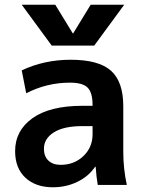

<svg xmlns="http://www.w3.org/2000/svg" viewBox="-20 -783 616 813"><path d="M290 -642 364 -763H506L379 -590H199L72 -763H214L288 -642ZM279 -530Q398 -530 450 -483.5Q502 -437 502 -333V-140Q502 -69 517 0H394Q388 -33 385 -77H383Q355 -36 307.5 -13Q260 10 204 10Q131 10 87.5 -30.5Q44 -71 44 -143Q44 -230 117.5 -282.5Q191 -335 329 -335H372V-338Q372 -391 351 -412Q330 -433 276 -433Q178 -433 91 -388L72 -485Q167 -530 279 -530ZM166 -153Q166 -121 185 -103Q204 -85 237 -85Q294 -85 333 -122Q372 -159 372 -215V-249H329Q250 -249 208 -222.5Q166 -196 166 -153Z"/></svg>

Font: Mplus 1p Bold
Style: Bold
Weight: 700
Version: Version 1.061